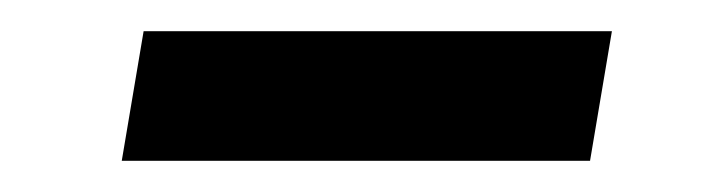

<svg xmlns="http://www.w3.org/2000/svg" viewBox="-20 -359 454 123"><path d="M58 -256 72 -339H372L358 -256Z"/></svg>

Font: Figtree Light Medium
Style: Italic
Weight: 500
Italic angle: -9.5°
Version: Version 2.000